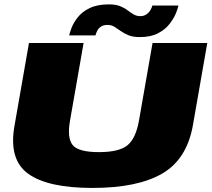

<svg xmlns="http://www.w3.org/2000/svg" viewBox="-20 -876 990 898"><path d="M412.5 3Q622.5 3 738 -63.8Q853.5 -130.5 882 -289L949.5 -675H693.5L630 -312Q615.5 -229.5 576.8 -197Q538 -164.5 442.5 -164.5Q347.5 -164.5 320.2 -197.2Q293 -230 307.5 -312L371 -675H115.5L48 -289Q19.5 -130.5 111.2 -63.8Q203 3 412.5 3ZM633.5 -702.5Q685.5 -702.5 719.5 -720.5Q753.5 -738.5 773.2 -764.2Q793 -790 802.8 -814Q812.5 -838 814.5 -850H692.5Q690.5 -841 683.8 -829.2Q677 -817.5 665 -809Q653 -800.5 637 -800.5Q618.5 -800.5 604.8 -808.8Q591 -817 576.2 -828.2Q561.5 -839.5 541.2 -847.5Q521 -855.5 489 -855.5Q435 -855.5 399.2 -838Q363.5 -820.5 343.8 -795.2Q324 -770 315 -746.5Q306 -723 303.5 -710.5H426.5Q428.5 -719 434.2 -731Q440 -743 451.8 -751.2Q463.5 -759.5 482.5 -759.5Q501 -759.5 515 -750.8Q529 -742 544.5 -731Q560 -720 580.8 -711.2Q601.5 -702.5 633.5 -702.5Z"/></svg>

Font: Anybody Expanded Black
Style: Italic
Weight: 900
Width: 7
Italic angle: -10°
Version: Version 1.113;gftools[0.9.25]